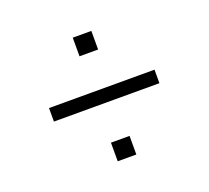

<svg xmlns="http://www.w3.org/2000/svg" viewBox="-91 -647 770 708"><g transform="rotate(-20 294.0 -292.5)"><path d="M331 -462H258V-535H331ZM87 -268V-321H501V-268ZM331 -50H258V-123H331Z"/></g></svg>

Font: Inria Sans Light
Style: Regular
Weight: 300
Designer: Black Foundry Team
Foundry: Black Foundry
Version: Version 1.2; ttfautohint (v1.8.3)